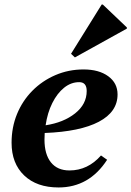

<svg xmlns="http://www.w3.org/2000/svg" viewBox="-20 -812 579 846"><path d="M238 14Q142 14 86.5 -39Q31 -92 31 -183Q31 -251 55 -309.5Q79 -368 122.5 -412Q166 -456 224 -481Q282 -506 348 -506Q416 -506 457 -476Q498 -446 498 -396Q498 -319 415.5 -275.5Q333 -232 177 -226Q176 -211 176 -197Q176 -132 204.5 -96.5Q233 -61 286 -61Q367 -61 425 -127L452 -108Q373 14 238 14ZM329 -450Q293 -450 262.5 -425.5Q232 -401 210.5 -358Q189 -315 181 -260Q260 -272 311 -312.5Q362 -353 362 -411Q362 -450 329 -450ZM310 -559 293 -575 428 -792H433L539 -691V-686Z"/></svg>

Font: Platypi SemiBold
Style: Italic
Weight: 600
Italic angle: -13°
Designer: David Sargent
Foundry: Bolt Cutter Type
Version: Version 1.200; ttfautohint (v1.8.4.7-5d5b)